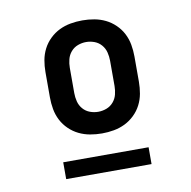

<svg xmlns="http://www.w3.org/2000/svg" viewBox="-63 -756 626 629"><g transform="rotate(-10 250.0 -441.5)"><path d="M250 -317Q230 -317 210.5 -320.5Q191 -324 173.5 -332.5Q156 -341 141.5 -355Q127 -369 118 -386.5Q109 -404 105.5 -423.5Q102 -443 102 -463V-547Q102 -567 105.5 -586.5Q109 -606 118 -623.5Q127 -641 141.5 -655Q156 -669 173.5 -677.5Q191 -686 210.5 -689.5Q230 -693 250 -693Q270 -693 289.5 -689.5Q309 -686 326.5 -677.5Q344 -669 358.5 -655Q373 -641 382 -623.5Q391 -606 394.5 -586.5Q398 -567 398 -547V-463Q398 -443 394.5 -423.5Q391 -404 382 -386.5Q373 -369 358.5 -355Q344 -341 326.5 -332.5Q309 -324 289.5 -320.5Q270 -317 250 -317ZM250 -389Q264 -389 277.5 -394Q291 -399 300.5 -410Q310 -421 313.5 -435Q317 -449 317 -463V-547Q317 -561 313.5 -575Q310 -589 300.5 -600Q291 -611 277.5 -616Q264 -621 250 -621Q236 -621 222.5 -616Q209 -611 199.5 -600Q190 -589 186.5 -575Q183 -561 183 -547V-463Q183 -449 186.5 -435Q190 -421 199.5 -410Q209 -399 222.5 -394Q236 -389 250 -389ZM108 -190V-246H392V-190Z"/></g></svg>

Font: Iosevka SS18 Medium
Style: Regular
Weight: 500
Monospace: yes
Designer: Belleve Invis
Foundry: Belleve Invis
Version: Version 25.1.1; ttfautohint (v1.8.4)